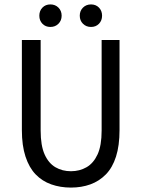

<svg xmlns="http://www.w3.org/2000/svg" viewBox="-20 -837 640 869"><path d="M301 12Q253 12 212 -2.5Q171 -17 141.5 -47.5Q112 -78 95.5 -128Q79 -178 79 -248V-656H164V-246Q164 -178 182 -138Q200 -98 231 -80Q262 -62 301 -62Q340 -62 371.5 -80Q403 -98 421.5 -138Q440 -178 440 -246V-656H521V-248Q521 -178 505 -128Q489 -78 459 -47.5Q429 -17 389 -2.5Q349 12 301 12ZM208 -715Q186 -715 172 -729.5Q158 -744 158 -766Q158 -788 172 -802.5Q186 -817 208 -817Q230 -817 244.5 -802.5Q259 -788 259 -766Q259 -744 244.5 -729.5Q230 -715 208 -715ZM392 -715Q370 -715 355.5 -729.5Q341 -744 341 -766Q341 -788 355.5 -802.5Q370 -817 392 -817Q414 -817 428 -802.5Q442 -788 442 -766Q442 -744 428 -729.5Q414 -715 392 -715Z"/></svg>

Font: Source Code Variable
Style: Regular
Weight: 400
Monospace: yes
Designer: Paul D. Hunt, Teo Tuominen
Foundry: Adobe Systems Incorporated
Version: Version 1.010;hotconv 1.0.106;makeotfexe 2.5.65593